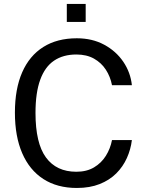

<svg xmlns="http://www.w3.org/2000/svg" viewBox="-20 -923 729 953"><path d="M361.3 -733Q437.8 -733 496.9 -701.2Q556 -669.4 592 -616.4Q627.9 -563.4 634.6 -500.2H535.9Q527.8 -542.5 505.4 -577Q483 -611.5 446.5 -632Q409.9 -652.5 359 -652.5Q293.3 -652.5 248.1 -621.8Q202.9 -591.2 179.6 -527Q156.2 -462.9 156.2 -362.8Q156.2 -212.1 208.2 -141.3Q260.1 -70.5 359 -70.5Q409.9 -70.5 446.5 -92.1Q483 -113.7 505.4 -149.5Q527.8 -185.3 535.9 -227.7H634.6Q629 -181.5 609.8 -138.7Q590.6 -95.9 557.2 -62.4Q523.7 -28.9 474.9 -9.5Q426.1 10 361.3 10Q264 10 195.3 -34.4Q126.5 -78.8 90.3 -162.4Q54 -245.9 54 -363.8Q54 -481.7 90.1 -564.1Q126.2 -646.5 194.9 -689.7Q263.6 -733 361.3 -733ZM311.6 -814V-903.4H405.3V-814Z"/></svg>

Font: Public Sans Thin
Style: Regular
Weight: 100
Designer: The Public Sans project authors (U.S. Web Design System). Libre Franklin designed by Pablo Impallari and Rodrigo Fuenzal
Version: Version 1.008